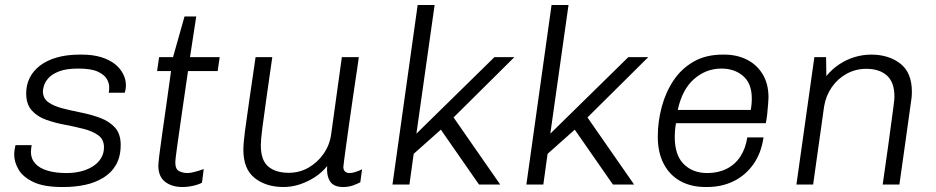

<svg xmlns="http://www.w3.org/2000/svg" viewBox="-20 -740 3752 770"><path d="M228 10Q156 10 114 -10Q72 -30 54.5 -60Q37 -90 37 -119Q37 -130 38.5 -139.5Q40 -149 42 -158H107Q106 -151 105 -144.5Q104 -138 104 -131Q104 -103 121.5 -84Q139 -65 171 -55.5Q203 -46 246 -46Q280 -46 307.5 -53.5Q335 -61 355 -74.5Q375 -88 386 -107Q397 -126 397 -149Q397 -181 374 -197.5Q351 -214 316 -223Q281 -232 241 -239.5Q201 -247 165.5 -259.5Q130 -272 107.5 -297Q85 -322 85 -366Q85 -399 99 -427.5Q113 -456 140.5 -477Q168 -498 208 -509.5Q248 -521 300 -521H308Q353 -521 386.5 -510.5Q420 -500 441.5 -482.5Q463 -465 474 -443Q485 -421 485 -399Q485 -390 483.5 -381.5Q482 -373 480 -368H416Q417 -372 417.5 -377.5Q418 -383 418 -391Q418 -406 408.5 -423Q399 -440 372.5 -452.5Q346 -465 294 -465Q246 -465 217.5 -454Q189 -443 175 -427.5Q161 -412 156.5 -397Q152 -382 152 -375Q152 -345 174.5 -329.5Q197 -314 232.5 -305Q268 -296 308 -288Q348 -280 383.5 -266.5Q419 -253 441.5 -228Q464 -203 464 -159Q464 -112 445.5 -79.5Q427 -47 394 -27Q361 -7 320.5 1.5Q280 10 237 10Z M712 10Q669 10 642 -11Q615 -32 615 -76Q615 -85 619 -118.5Q623 -152 630.5 -203.5Q638 -255 647 -319Q656 -383 666 -455H610L618 -511H674L720 -674H767L742 -511H861L853 -455H734Q720 -359 708.5 -279.5Q697 -200 690 -149.5Q683 -99 683 -90Q683 -61 698.5 -53.5Q714 -46 733 -46Q744 -46 764 -51.5Q784 -57 797 -62L790 -7Q780 -2 766.5 2Q753 6 739 8Q725 10 712 10Z M1117 10Q1047 10 1001.5 -26Q956 -62 956 -139Q956 -165 962.5 -215Q969 -265 980 -339.5Q991 -414 1005 -511H1072Q1059 -419 1048.5 -346.5Q1038 -274 1032 -226Q1026 -178 1026 -158Q1026 -97 1056 -72Q1086 -47 1138 -47Q1181 -47 1217 -67.5Q1253 -88 1277.5 -123Q1302 -158 1308 -201L1351 -511H1419Q1417 -495 1412.5 -464.5Q1408 -434 1402 -394.5Q1396 -355 1390 -312Q1384 -269 1378 -228Q1372 -187 1367.5 -152.5Q1363 -118 1360 -96.5Q1357 -75 1357 -71Q1357 -58 1364 -52Q1371 -46 1381 -46Q1392 -46 1406 -50.5Q1420 -55 1432 -61L1425 -9Q1412 -2 1394.5 4Q1377 10 1356 10Q1318 10 1303.5 -13Q1289 -36 1292 -74Q1272 -49 1244 -30.5Q1216 -12 1183.5 -1Q1151 10 1117 10Z M1554 0 1655 -720H1723L1650 -204L1963 -511H2043L1799 -269L1986 0H1901L1748 -220L1639 -123L1622 0Z M2091 0 2192 -720H2260L2187 -204L2500 -511H2580L2336 -269L2523 0H2438L2285 -220L2176 -123L2159 0Z M2809 10Q2752 10 2709 -13.5Q2666 -37 2642 -82.5Q2618 -128 2618 -192Q2618 -253 2634 -312Q2650 -371 2681.5 -418Q2713 -465 2762 -493Q2811 -521 2878 -521H2885Q2935 -521 2975 -501Q3015 -481 3038.5 -442.5Q3062 -404 3062 -349Q3062 -341 3060.5 -323Q3059 -305 3057 -284Q3055 -263 3051 -246H2691Q2688 -229 2687 -215.5Q2686 -202 2686 -191Q2686 -118 2722 -82Q2758 -46 2817 -46Q2860 -46 2894 -63Q2928 -80 2949 -112Q2970 -144 2977 -189H3042Q3033 -126 3001.5 -81.5Q2970 -37 2922.5 -13.5Q2875 10 2815 10ZM2698 -299H2991Q2994 -319 2994.5 -328.5Q2995 -338 2995 -345Q2995 -405 2960.5 -435Q2926 -465 2873 -465Q2812 -465 2764 -423.5Q2716 -382 2698 -299Z M3174 0 3246 -511H3293L3294 -435Q3316 -462 3345 -481.5Q3374 -501 3407 -511Q3440 -521 3474 -521Q3544 -521 3590.5 -485Q3637 -449 3637 -372Q3637 -365 3636.5 -356Q3636 -347 3633 -328Q3630 -309 3625 -270.5Q3620 -232 3610.5 -166.5Q3601 -101 3587 0H3520Q3534 -96 3542.5 -159Q3551 -222 3556 -259Q3561 -296 3563.5 -315Q3566 -334 3566.5 -341.5Q3567 -349 3567 -353Q3567 -410 3537 -437Q3507 -464 3454 -464Q3412 -464 3376 -444.5Q3340 -425 3316 -390.5Q3292 -356 3285 -313L3241 0Z"/></svg>

Font: Chivo ExtraLight
Style: Italic
Weight: 250
Italic angle: -8.05°
Designer: Hector Gatti
Foundry: Omnibus-Type
Version: Version 2.002